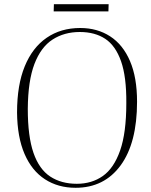

<svg xmlns="http://www.w3.org/2000/svg" viewBox="-20 -878 715 912"><path d="M61 -344Q61 -474 97.5 -563Q134 -652 201.5 -698.5Q269 -745 361 -745Q442 -745 503 -705.5Q564 -666 597.5 -588Q631 -510 631 -395Q631 -199 553 -92.5Q475 14 339 14Q256 14 193.5 -26.5Q131 -67 96.5 -147Q62 -227 61 -344ZM112 -361Q112 -230 139 -152Q166 -74 218.5 -39.5Q271 -5 345 -5Q416 -5 468.5 -42Q521 -79 550.5 -163Q580 -247 580 -388Q581 -513 555 -587Q529 -661 480 -693.5Q431 -726 359 -726Q285 -726 229.5 -690Q174 -654 143.5 -574Q113 -494 112 -361ZM236 -858H496L495 -824H235Z"/></svg>

Font: Display Extralight
Style: Italic
Weight: 200
Italic angle: -2°
Designer: Latin by Veronika Burian and Jose Scaglione. Greek by Irene Vlachou. Cyrillic by Vera Evstafieva
Foundry: TypeTogether
Version: Version 3.002